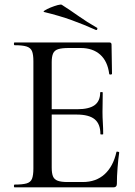

<svg xmlns="http://www.w3.org/2000/svg" viewBox="-20 -808 582 828"><path d="M469 0H43Q40 0 40 -6Q40 -12 43 -12Q77 -12 94.5 -17Q112 -22 118 -37Q124 -52 124 -81V-544Q124 -573 118 -587.5Q112 -602 94.5 -607.5Q77 -613 43 -613Q40 -613 40 -619Q40 -625 43 -625H451Q461 -625 461 -616L463 -490Q463 -487 457.5 -486.5Q452 -486 451 -489Q444 -544 412 -572.5Q380 -601 328 -601H277Q247 -601 231 -596Q215 -591 209 -577.5Q203 -564 203 -540V-85Q203 -61 208.5 -47.5Q214 -34 229 -28.5Q244 -23 271 -23H337Q394 -23 431 -56.5Q468 -90 482 -152Q482 -155 488 -154Q494 -153 494 -150Q490 -123 487 -85Q484 -47 484 -15Q484 0 469 0ZM413 -230Q413 -273 388.5 -293.5Q364 -314 310 -314H165V-337H313Q364 -337 388 -354.5Q412 -372 412 -409Q412 -411 417.5 -411Q423 -411 423 -409Q423 -378 422.5 -361Q422 -344 422 -325Q422 -302 423.5 -279Q425 -256 425 -230Q425 -228 419 -228Q413 -228 413 -230ZM393 -679Q342 -702 289.5 -721Q237 -740 171 -756Q164 -757 173 -763Q182 -769 198 -775.5Q214 -782 228.5 -786Q243 -790 247 -787Q283 -764 319 -738.5Q355 -713 397 -689Q401 -688 399.5 -682.5Q398 -677 393 -679Z"/></svg>

Font: Cormorant Medium
Style: Regular
Weight: 500
Designer: Christian Thalmann (Catharsis Fonts)
Foundry: Catharsis Fonts
Version: Version 4.000